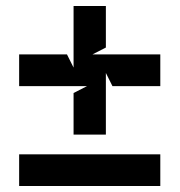

<svg xmlns="http://www.w3.org/2000/svg" viewBox="-20 -630 601 642"><path d="M44 -8H516V-114H44ZM44 -342H271L226 -319V-180H334V-386L356 -342H516V-448H289L334 -471V-610H226V-404L204 -448H44Z"/></svg>

Font: Charger Eco
Style: Regular
Weight: 1000
Designer: Jasper
Foundry: Cannot Into Space Fonts
Version: Version 1.1